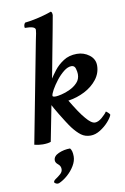

<svg xmlns="http://www.w3.org/2000/svg" viewBox="-97 -731 659 1009"><g transform="rotate(-10 232.0 -226.0)"><path d="M85.9 5.9Q66.4 5.9 41 0L144.5 -539.1Q149.4 -561.5 151.9 -574.7Q154.3 -587.9 154.3 -593.8Q154.3 -613.3 99.6 -613.3Q97.7 -613.3 97.7 -620.1Q97.7 -632.8 105.5 -640.6Q126 -642.6 153.3 -647.9Q180.7 -653.3 206.5 -660.6Q232.4 -668 248 -673.8Q254.9 -669.9 254.9 -654.3Q254.9 -652.3 240.2 -574.2L193.4 -326.2Q203.1 -341.8 222.2 -366.7Q241.2 -391.6 271.5 -411.6Q301.8 -431.6 343.8 -431.6Q380.9 -431.6 409.7 -409.7Q438.5 -387.7 438.5 -353.5Q438.5 -312.5 412.6 -279.3Q386.7 -246.1 345.7 -225.1Q304.7 -204.1 257.8 -197.3Q278.3 -163.1 295.9 -136.7Q313.5 -110.4 328.1 -93.8Q356.4 -59.6 376 -59.6Q393.6 -59.6 413.6 -76.7Q433.6 -93.8 441.4 -106.4Q444.3 -106.4 453.1 -97.7Q461.9 -88.9 461.9 -85.9Q457 -71.3 438 -49.8Q418.9 -28.3 393.1 -12.2Q367.2 3.9 341.8 3.9Q312.5 3.9 291.5 -11.7Q270.5 -27.3 248 -56.6Q236.3 -72.3 222.7 -93.8Q209 -115.2 196.3 -136.2Q183.6 -157.2 175.3 -171.9Q167 -186.5 166 -189.5L128.9 0Q113.3 5.9 85.9 5.9ZM197.3 -230.5Q206.1 -230.5 227.5 -235.4Q249 -240.2 272.9 -251.5Q296.9 -262.7 314 -280.8Q331.1 -298.8 331.1 -326.2Q331.1 -337.9 326.2 -355.5Q321.3 -373 304.7 -373Q285.2 -373 263.7 -356Q242.2 -338.9 223.1 -314.5Q204.1 -290 191.9 -268.1Q179.7 -246.1 179.7 -236.3Q179.7 -230.5 197.3 -230.5ZM127.9 222.7Q122.1 222.7 115.7 218.8Q109.4 214.8 109.4 211.9Q109.4 204.1 122.1 195.8Q134.8 187.5 147.5 176.3Q160.2 165 160.2 150.4Q160.2 133.8 146.5 123Q132.8 112.3 132.8 99.6Q132.8 77.1 161.1 64.5Q189.5 51.8 222.7 51.8Q234.4 64.5 234.4 95.7Q234.4 120.1 219.2 145.5Q204.1 170.9 180.7 191.4Q157.2 211.9 133.8 221.7H131.8Q130.9 221.7 129.9 222.2Q128.9 222.7 127.9 222.7Z"/></g></svg>

Font: Crimson Text SemiBold
Style: Italic
Weight: 600
Italic angle: -11°
Designer: Sebastian Kosch
Foundry: Sebastian Kosch
Version: Version 1.100; ttfautohint (v1.8.4)